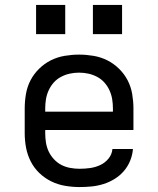

<svg xmlns="http://www.w3.org/2000/svg" viewBox="-20 -749 640 777"><path d="M302 8Q273 8 243.5 3Q214 -2 187.5 -15Q161 -28 139.5 -48.5Q118 -69 104.5 -95.5Q91 -122 85.5 -151Q80 -180 80 -210V-310Q80 -339 85 -368.5Q90 -398 103.5 -424Q117 -450 138.5 -471Q160 -492 186 -505Q212 -518 241.5 -523Q271 -528 300 -528Q329 -528 358.5 -523Q388 -518 414 -505Q440 -492 461.5 -471Q483 -450 496.5 -424Q510 -398 515 -368.5Q520 -339 520 -310V-223H163V-210Q163 -191 166 -172Q169 -153 177 -136Q185 -119 198.5 -104.5Q212 -90 228.5 -81.5Q245 -73 264 -69.5Q283 -66 302 -66Q324 -66 345 -69Q366 -72 385.5 -81Q405 -90 419 -107Q433 -124 435 -146H518Q516 -121 506.5 -98Q497 -75 481 -56.5Q465 -38 444 -25Q423 -12 399.5 -4.5Q376 3 351.5 5.5Q327 8 302 8ZM163 -297H437V-310Q437 -329 434 -347.5Q431 -366 423 -383.5Q415 -401 402.5 -415Q390 -429 373 -438Q356 -447 337.5 -451Q319 -455 300 -455Q281 -455 262.5 -451Q244 -447 227 -438Q210 -429 197.5 -415Q185 -401 177 -383.5Q169 -366 166 -347.5Q163 -329 163 -310ZM356 -611V-729H474V-611ZM126 -611V-729H244V-611Z"/></svg>

Font: Iosevka SS04 Extended
Style: Regular
Weight: 400
Width: 7
Monospace: yes
Designer: Belleve Invis
Foundry: Belleve Invis
Version: Version 19.0.0; ttfautohint (v1.8.4)